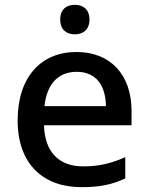

<svg xmlns="http://www.w3.org/2000/svg" viewBox="-20 -764 614 794"><path d="M290 -744C256 -744 229 -727 229 -683C229 -640 256 -622 290 -622C322 -622 350 -640 350 -683C350 -727 322 -744 290 -744ZM296 -549C150 -549 53 -446 53 -266C53 -83 161 10 317 10C394 10 444 -1 498 -26V-114C441 -89 392 -76 324 -76C222 -76 165 -137 162 -246H524V-305C524 -455 437 -549 296 -549ZM297 -467C379 -467 417 -409 418 -325H164C173 -415 220 -467 297 -467Z"/></svg>

Font: Noto Sans Cherokee Medium
Style: Regular
Weight: 500
Designer: Monotype Design Team
Foundry: Monotype Imaging Inc.
Version: Version 2.001